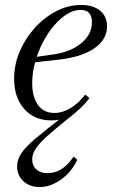

<svg xmlns="http://www.w3.org/2000/svg" viewBox="-20 -472 458 775"><path d="M140 283Q100 283 74.5 259.5Q49 236 49 199Q49 174 65 148.5Q81 123 124 86.5Q167 50 246 -10L241 6Q227 10 213.5 12Q200 14 187 14Q119 14 78 -32Q37 -78 37 -154Q37 -211 59.5 -264Q82 -317 120.5 -359.5Q159 -402 207.5 -427Q256 -452 307 -452Q356 -452 384 -429Q412 -406 412 -365Q412 -312 360 -276.5Q308 -241 215 -231L116 -220L123 -242L194 -252Q265 -262 308 -297.5Q351 -333 351 -382Q351 -432 306 -432Q278 -432 250.5 -415Q223 -398 197.5 -368Q172 -338 152.5 -300Q133 -262 121.5 -220Q110 -178 110 -137Q110 -80 133.5 -48Q157 -16 200 -16Q232 -16 264.5 -35.5Q297 -55 324 -90L341 -76Q328 -58 308.5 -39Q289 -20 256 6Q198 52 166 81.5Q134 111 122 131.5Q110 152 110 171Q110 197 127 212Q144 227 172 227Q233 227 277 160L292 173Q269 222 226.5 252.5Q184 283 140 283Z"/></svg>

Font: Baskervville
Style: Italic
Weight: 400
Italic angle: -18°
Designer: ANRT
Foundry: ANRT
Version: Version 1.100